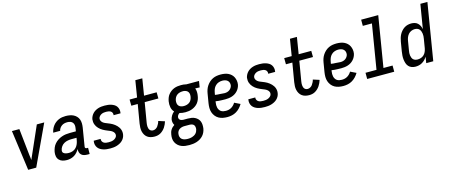

<svg xmlns="http://www.w3.org/2000/svg" viewBox="-55 -1455 5612 2399"><g transform="rotate(-15 2751.5 -256.0)"><path d="M142 0 71 -520H167L204 -173Q207 -157 208.5 -140.5Q210 -124 212 -108Q218 -124 225.5 -140.5Q233 -157 240 -173L393 -520H489L246 0Z M643 8Q614 8 587.5 0.5Q561 -7 542.5 -26.5Q524 -46 519 -73.5Q514 -101 519 -130Q524 -157 534.5 -183Q545 -209 564 -231Q583 -253 607 -268.5Q631 -284 657.5 -293.5Q684 -303 710.5 -306.5Q737 -310 764 -310H842L848 -348Q852 -368 849.5 -387.5Q847 -407 835.5 -421.5Q824 -436 805.5 -442Q787 -448 767 -448Q749 -448 730.5 -444Q712 -440 696 -429Q680 -418 668.5 -401.5Q657 -385 654 -367H564Q568 -389 577.5 -411Q587 -433 601.5 -452.5Q616 -472 635.5 -487Q655 -502 677 -511.5Q699 -521 721.5 -524.5Q744 -528 767 -528Q793 -528 819 -523.5Q845 -519 867 -508Q889 -497 906 -479Q923 -461 931.5 -437.5Q940 -414 940.5 -387.5Q941 -361 937 -335L898 -98Q897 -93 897.5 -88Q898 -83 901.5 -79Q905 -75 910 -73.5Q915 -72 920 -72H936L935 8H906Q885 8 864.5 3Q844 -2 829.5 -15.5Q815 -29 809 -49Q803 -69 806 -91Q793 -69 776 -49.5Q759 -30 737 -17Q715 -4 691 2Q667 8 643 8ZM691 -72Q716 -72 740.5 -81Q765 -90 783 -109.5Q801 -129 810.5 -153Q820 -177 824 -201L829 -230H764Q740 -230 715 -225.5Q690 -221 667.5 -208.5Q645 -196 629.5 -174Q614 -152 610 -128Q608 -118 610 -108.5Q612 -99 618.5 -92.5Q625 -86 634 -82Q643 -78 652 -76Q661 -74 671 -73Q681 -72 691 -72Z M1203 8Q1180 8 1157.5 5.5Q1135 3 1114 -3.5Q1093 -10 1075 -21Q1057 -32 1044.5 -49Q1032 -66 1027 -88Q1022 -110 1026 -133L1027 -139H1117L1116 -137Q1114 -120 1121.5 -106Q1129 -92 1142 -84.5Q1155 -77 1171.5 -74.5Q1188 -72 1204 -72Q1220 -72 1236 -74Q1252 -76 1267.5 -82.5Q1283 -89 1296.5 -102Q1310 -115 1312 -131Q1315 -148 1307.5 -162.5Q1300 -177 1287 -187Q1274 -197 1259 -203.5Q1244 -210 1228.5 -216Q1213 -222 1199 -228.5Q1185 -235 1170.5 -243Q1156 -251 1143.5 -261Q1131 -271 1120 -282.5Q1109 -294 1100.5 -307.5Q1092 -321 1086.5 -336.5Q1081 -352 1079.5 -369Q1078 -386 1080 -403Q1084 -423 1093.5 -441.5Q1103 -460 1118 -475.5Q1133 -491 1151.5 -501.5Q1170 -512 1190 -518Q1210 -524 1230 -526Q1250 -528 1270 -528Q1292 -528 1313.5 -525.5Q1335 -523 1355.5 -516.5Q1376 -510 1394 -499Q1412 -488 1423.5 -471Q1435 -454 1439.5 -433Q1444 -412 1440 -389L1439 -383H1349L1350 -386Q1352 -401 1346 -414.5Q1340 -428 1327.5 -435.5Q1315 -443 1300 -445.5Q1285 -448 1270 -448Q1255 -448 1239.5 -446Q1224 -444 1209.5 -437Q1195 -430 1183.5 -417.5Q1172 -405 1169 -390Q1166 -373 1173.5 -358Q1181 -343 1193.5 -333Q1206 -323 1221 -316.5Q1236 -310 1251.5 -304Q1267 -298 1282 -291.5Q1297 -285 1310.5 -277Q1324 -269 1337 -259Q1350 -249 1361 -237.5Q1372 -226 1381 -212.5Q1390 -199 1395.5 -183.5Q1401 -168 1402.5 -151.5Q1404 -135 1401 -118Q1398 -97 1387.5 -77.5Q1377 -58 1361 -43Q1345 -28 1325.5 -18Q1306 -8 1285.5 -2Q1265 4 1244 6Q1223 8 1203 8Z M1777 8Q1751 8 1727 2Q1703 -4 1684 -18Q1665 -32 1653 -52.5Q1641 -73 1635.5 -97Q1630 -121 1631 -146.5Q1632 -172 1636 -197L1677 -440H1594L1593 -520H1690L1725 -735H1815L1780 -520H1943L1944 -440H1767L1724 -184Q1722 -172 1721 -159.5Q1720 -147 1721 -135Q1722 -123 1725.5 -111.5Q1729 -100 1736 -91Q1743 -82 1754 -77Q1765 -72 1778 -72Q1795 -72 1811.5 -81Q1828 -90 1838.5 -104.5Q1849 -119 1857 -135.5Q1865 -152 1869 -169L1950 -143Q1944 -124 1935.5 -105Q1927 -86 1915.5 -69Q1904 -52 1888.5 -37Q1873 -22 1855 -11.5Q1837 -1 1817 3.5Q1797 8 1777 8Z M2170 223H2169Q2142 223 2115.5 219.5Q2089 216 2065.5 206Q2042 196 2023.5 179Q2005 162 1993.5 139.5Q1982 117 1980 90.5Q1978 64 1983 37Q1985 21 1990 6Q1995 -9 2004 -23Q2013 -37 2025 -48.5Q2037 -60 2051 -69Q2041 -84 2037 -103.5Q2033 -123 2036 -143Q2041 -168 2055.5 -192Q2070 -216 2092 -233Q2079 -245 2071 -261.5Q2063 -278 2059.5 -296Q2056 -314 2056 -333.5Q2056 -353 2059 -372Q2063 -394 2071 -416Q2079 -438 2094 -457Q2109 -476 2128.5 -490.5Q2148 -505 2170 -513.5Q2192 -522 2214.5 -525Q2237 -528 2259 -528Q2276 -528 2292 -526.5Q2308 -525 2323 -521L2328 -520H2491L2478 -440L2421 -442Q2430 -420 2431 -394Q2432 -368 2427 -342Q2424 -320 2415.5 -298Q2407 -276 2392.5 -257Q2378 -238 2358 -224Q2338 -210 2316.5 -201.5Q2295 -193 2272.5 -189.5Q2250 -186 2228 -186Q2208 -186 2188.5 -188.5Q2169 -191 2152 -196Q2140 -189 2131.5 -177.5Q2123 -166 2121 -153Q2119 -142 2122.5 -132Q2126 -122 2133.5 -115.5Q2141 -109 2151.5 -106Q2162 -103 2173 -102H2235Q2259 -102 2281.5 -98.5Q2304 -95 2324 -85Q2344 -75 2359.5 -59.5Q2375 -44 2383 -23.5Q2391 -3 2392 20.5Q2393 44 2390 67Q2386 91 2376 114Q2366 137 2349 156Q2332 175 2310 188.5Q2288 202 2264.5 209.5Q2241 217 2217 220Q2193 223 2170 223ZM2228 -266Q2247 -266 2266 -271Q2285 -276 2301 -288Q2317 -300 2326 -318Q2335 -336 2338 -355Q2341 -372 2339.5 -389Q2338 -406 2328.5 -419.5Q2319 -433 2304 -439.5Q2289 -446 2272 -448H2259Q2240 -448 2221 -443Q2202 -438 2186 -426Q2170 -414 2160.5 -396Q2151 -378 2148 -359Q2145 -340 2148 -321.5Q2151 -303 2162.5 -290Q2174 -277 2191.5 -271.5Q2209 -266 2228 -266ZM2170 143Q2184 143 2198 141.5Q2212 140 2225.5 135.5Q2239 131 2252 124Q2265 117 2275.5 106Q2286 95 2292 81.5Q2298 68 2301 54Q2303 39 2300.5 23.5Q2298 8 2289 -2.5Q2280 -13 2265 -17.5Q2250 -22 2235 -22H2167Q2152 -22 2136 -18Q2120 -14 2105.5 -5Q2091 4 2082.5 18.5Q2074 33 2072 49Q2068 70 2073.5 90Q2079 110 2094 122Q2109 134 2129 138.5Q2149 143 2170 143Z M2719 8Q2689 8 2660 2.5Q2631 -3 2606.5 -17Q2582 -31 2564.5 -53.5Q2547 -76 2538 -103Q2529 -130 2529 -160Q2529 -190 2534 -221L2554 -341Q2558 -366 2566.5 -390.5Q2575 -415 2590 -437.5Q2605 -460 2625.5 -478.5Q2646 -497 2670.5 -508.5Q2695 -520 2720.5 -524Q2746 -528 2771 -528Q2796 -528 2821 -524Q2846 -520 2867.5 -510Q2889 -500 2906.5 -484Q2924 -468 2934.5 -446.5Q2945 -425 2949 -400.5Q2953 -376 2949 -350Q2945 -329 2935 -309Q2925 -289 2909.5 -272Q2894 -255 2874.5 -243Q2855 -231 2834 -224.5Q2813 -218 2791.5 -215.5Q2770 -213 2749 -213Q2738 -213 2728 -213.5Q2718 -214 2707 -214H2705Q2685 -215 2665 -216Q2645 -217 2625 -221L2623 -207Q2620 -190 2620 -173Q2620 -156 2623.5 -140.5Q2627 -125 2635.5 -111Q2644 -97 2657 -88Q2670 -79 2686.5 -75.5Q2703 -72 2720 -72Q2738 -72 2756 -76Q2774 -80 2790.5 -89.5Q2807 -99 2821 -113.5Q2835 -128 2844 -144L2918 -108Q2903 -82 2881.5 -59Q2860 -36 2833.5 -20.5Q2807 -5 2777.5 1.5Q2748 8 2719 8ZM2761 -290Q2777 -290 2793 -294Q2809 -298 2823 -307.5Q2837 -317 2847 -331.5Q2857 -346 2860 -362Q2863 -381 2857.5 -398.5Q2852 -416 2838.5 -427.5Q2825 -439 2807.5 -443.5Q2790 -448 2771 -448Q2748 -448 2724.5 -440Q2701 -432 2683 -414Q2665 -396 2656 -373.5Q2647 -351 2643 -327L2638 -300Q2653 -297 2668.5 -296Q2684 -295 2699.5 -294.5Q2715 -294 2730.5 -292Q2746 -290 2761 -290Z M3203 8Q3180 8 3157.5 5.5Q3135 3 3114 -3.5Q3093 -10 3075 -21Q3057 -32 3044.5 -49Q3032 -66 3027 -88Q3022 -110 3026 -133L3027 -139H3117L3116 -137Q3114 -120 3121.5 -106Q3129 -92 3142 -84.5Q3155 -77 3171.5 -74.5Q3188 -72 3204 -72Q3220 -72 3236 -74Q3252 -76 3267.5 -82.5Q3283 -89 3296.5 -102Q3310 -115 3312 -131Q3315 -148 3307.5 -162.5Q3300 -177 3287 -187Q3274 -197 3259 -203.5Q3244 -210 3228.5 -216Q3213 -222 3199 -228.5Q3185 -235 3170.5 -243Q3156 -251 3143.5 -261Q3131 -271 3120 -282.5Q3109 -294 3100.5 -307.5Q3092 -321 3086.5 -336.5Q3081 -352 3079.5 -369Q3078 -386 3080 -403Q3084 -423 3093.5 -441.5Q3103 -460 3118 -475.5Q3133 -491 3151.5 -501.5Q3170 -512 3190 -518Q3210 -524 3230 -526Q3250 -528 3270 -528Q3292 -528 3313.5 -525.5Q3335 -523 3355.5 -516.5Q3376 -510 3394 -499Q3412 -488 3423.5 -471Q3435 -454 3439.5 -433Q3444 -412 3440 -389L3439 -383H3349L3350 -386Q3352 -401 3346 -414.5Q3340 -428 3327.5 -435.5Q3315 -443 3300 -445.5Q3285 -448 3270 -448Q3255 -448 3239.5 -446Q3224 -444 3209.5 -437Q3195 -430 3183.5 -417.5Q3172 -405 3169 -390Q3166 -373 3173.5 -358Q3181 -343 3193.5 -333Q3206 -323 3221 -316.5Q3236 -310 3251.5 -304Q3267 -298 3282 -291.5Q3297 -285 3310.5 -277Q3324 -269 3337 -259Q3350 -249 3361 -237.5Q3372 -226 3381 -212.5Q3390 -199 3395.5 -183.5Q3401 -168 3402.5 -151.5Q3404 -135 3401 -118Q3398 -97 3387.5 -77.5Q3377 -58 3361 -43Q3345 -28 3325.5 -18Q3306 -8 3285.5 -2Q3265 4 3244 6Q3223 8 3203 8Z M3777 8Q3751 8 3727 2Q3703 -4 3684 -18Q3665 -32 3653 -52.5Q3641 -73 3635.5 -97Q3630 -121 3631 -146.5Q3632 -172 3636 -197L3677 -440H3594L3593 -520H3690L3725 -735H3815L3780 -520H3943L3944 -440H3767L3724 -184Q3722 -172 3721 -159.5Q3720 -147 3721 -135Q3722 -123 3725.5 -111.5Q3729 -100 3736 -91Q3743 -82 3754 -77Q3765 -72 3778 -72Q3795 -72 3811.5 -81Q3828 -90 3838.5 -104.5Q3849 -119 3857 -135.5Q3865 -152 3869 -169L3950 -143Q3944 -124 3935.5 -105Q3927 -86 3915.5 -69Q3904 -52 3888.5 -37Q3873 -22 3855 -11.5Q3837 -1 3817 3.5Q3797 8 3777 8Z M4219 8Q4189 8 4160 2.5Q4131 -3 4106.5 -17Q4082 -31 4064.5 -53.5Q4047 -76 4038 -103Q4029 -130 4029 -160Q4029 -190 4034 -221L4054 -341Q4058 -366 4066.5 -390.5Q4075 -415 4090 -437.5Q4105 -460 4125.5 -478.5Q4146 -497 4170.5 -508.5Q4195 -520 4220.5 -524Q4246 -528 4271 -528Q4296 -528 4321 -524Q4346 -520 4367.5 -510Q4389 -500 4406.5 -484Q4424 -468 4434.5 -446.5Q4445 -425 4449 -400.5Q4453 -376 4449 -350Q4445 -329 4435 -309Q4425 -289 4409.5 -272Q4394 -255 4374.5 -243Q4355 -231 4334 -224.5Q4313 -218 4291.5 -215.5Q4270 -213 4249 -213Q4238 -213 4228 -213.5Q4218 -214 4207 -214H4205Q4185 -215 4165 -216Q4145 -217 4125 -221L4123 -207Q4120 -190 4120 -173Q4120 -156 4123.5 -140.5Q4127 -125 4135.5 -111Q4144 -97 4157 -88Q4170 -79 4186.5 -75.5Q4203 -72 4220 -72Q4238 -72 4256 -76Q4274 -80 4290.5 -89.5Q4307 -99 4321 -113.5Q4335 -128 4344 -144L4418 -108Q4403 -82 4381.5 -59Q4360 -36 4333.5 -20.5Q4307 -5 4277.5 1.5Q4248 8 4219 8ZM4261 -290Q4277 -290 4293 -294Q4309 -298 4323 -307.5Q4337 -317 4347 -331.5Q4357 -346 4360 -362Q4363 -381 4357.5 -398.5Q4352 -416 4338.5 -427.5Q4325 -439 4307.5 -443.5Q4290 -448 4271 -448Q4248 -448 4224.5 -440Q4201 -432 4183 -414Q4165 -396 4156 -373.5Q4147 -351 4143 -327L4138 -300Q4153 -297 4168.5 -296Q4184 -295 4199.5 -294.5Q4215 -294 4230.5 -292Q4246 -290 4261 -290Z M4527 0V-80H4669L4764 -655H4646V-735H4867L4759 -80H4877V0Z M5152 8Q5126 8 5102.5 -0.5Q5079 -9 5063 -27Q5047 -45 5039.5 -68.5Q5032 -92 5029 -117.5Q5026 -143 5028 -169Q5030 -195 5034 -221L5054 -341Q5058 -363 5064.5 -386Q5071 -409 5082 -430Q5093 -451 5109.5 -470Q5126 -489 5146.5 -502.5Q5167 -516 5190.5 -522Q5214 -528 5237 -528Q5260 -528 5282.5 -521.5Q5305 -515 5321 -499.5Q5337 -484 5346.5 -464Q5356 -444 5360 -421L5412 -735H5503L5382 0H5291L5304 -80Q5292 -60 5275.5 -43Q5259 -26 5238.5 -14Q5218 -2 5196 3Q5174 8 5152 8ZM5201 -72Q5223 -72 5244.5 -79.5Q5266 -87 5282.5 -103Q5299 -119 5308 -140Q5317 -161 5321 -182L5341 -302Q5344 -319 5345 -336Q5346 -353 5343.5 -369Q5341 -385 5335.5 -400Q5330 -415 5319 -426.5Q5308 -438 5293 -443Q5278 -448 5261 -448Q5239 -448 5216.5 -438.5Q5194 -429 5178.5 -411Q5163 -393 5154.5 -371Q5146 -349 5143 -327L5123 -207Q5120 -192 5119 -176Q5118 -160 5120.5 -144.5Q5123 -129 5128.5 -115Q5134 -101 5144.5 -91Q5155 -81 5170 -76.5Q5185 -72 5201 -72Z"/></g></svg>

Font: Iosevka SS18 Medium
Style: Italic
Weight: 500
Italic angle: -9°
Monospace: yes
Designer: Belleve Invis
Foundry: Belleve Invis
Version: Version 25.1.1; ttfautohint (v1.8.4)